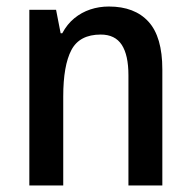

<svg xmlns="http://www.w3.org/2000/svg" viewBox="-20 -569 586 589"><path d="M314 -549Q393 -549 435.5 -502.5Q478 -456 478 -356V0H374V-338Q374 -400 353.5 -431.5Q333 -463 289 -463Q224 -463 199 -415.5Q174 -368 174 -273V0H70V-539H152L166 -467H171Q186 -495 208 -513Q230 -531 257 -540Q284 -549 314 -549Z"/></svg>

Font: Noto Sans Display SemiCondensed Medium
Style: Regular
Weight: 500
Width: 4
Designer: Monotype Design Team
Foundry: Monotype Imaging Inc.
Version: Version 2.003